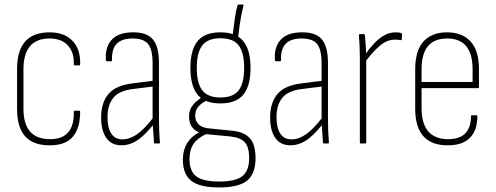

<svg xmlns="http://www.w3.org/2000/svg" viewBox="-20 -630 2176 843"><path d="M200 8Q55 10 55 -150V-328Q55 -488 198 -488Q263 -488 298.5 -450.5Q334 -413 332 -349Q332 -343 328 -343H308Q304 -343 304 -348Q306 -400 278 -430.5Q250 -461 198 -461Q83 -461 83 -326V-152Q83 -19 200 -19Q307 -19 304 -139Q304 -144 308 -144H327Q332 -144 332 -140Q332 -68 300 -30Q268 8 200 8Z M514 8Q469 8 446.5 -24.5Q424 -57 424 -114Q424 -179 456 -217Q488 -255 562 -264L650 -275V-352Q650 -412 630.5 -436.5Q611 -461 562 -461Q467 -461 472 -366Q472 -361 468 -361H449Q445 -361 445 -367Q441 -424 471 -456Q501 -488 563 -488Q624 -489 651 -457.5Q678 -426 678 -353V-112Q678 -82 679 -55Q680 -28 682 -5Q683 0 678 0H660Q656 0 656 -5Q653 -44 651 -80Q610 -30 578.5 -11Q547 8 514 8ZM452 -115Q452 -69 468.5 -43.5Q485 -18 519 -18Q548 -18 579.5 -39Q611 -60 650 -110V-250L563 -239Q503 -232 477.5 -200.5Q452 -169 452 -115Z M948 -176Q910 -176 884 -187Q861 -175 849 -159.5Q837 -144 837 -122Q837 -100 851.5 -84.5Q866 -69 900 -66L1000 -56Q1052 -51 1077 -23Q1102 5 1102 65Q1102 133 1065 163Q1028 193 942 193Q857 193 820 164Q783 135 783 71Q783 -11 854 -49Q810 -67 810 -119Q810 -146 824 -165Q838 -184 862 -200Q816 -236 816 -332Q816 -411 847.5 -449.5Q879 -488 948 -488Q979 -488 1002 -480Q1006 -515 1011 -549Q1016 -583 1022 -604Q1023 -610 1027 -610H1045Q1050 -610 1049 -605Q1035 -551 1026 -469Q1080 -435 1080 -332Q1080 -253 1048.5 -214.5Q1017 -176 948 -176ZM948 -202Q1004 -202 1028 -233.5Q1052 -265 1052 -332Q1052 -399 1028 -430.5Q1004 -462 948 -462Q892 -462 868 -430.5Q844 -399 844 -332Q844 -265 868 -233.5Q892 -202 948 -202ZM812 69Q812 122 842 144.5Q872 167 943 167Q1015 167 1044.5 143Q1074 119 1074 64Q1074 16 1055 -5Q1036 -26 991 -31L884 -41Q846 -23 829 3Q812 29 812 69Z M1256 8Q1211 8 1188.5 -24.5Q1166 -57 1166 -114Q1166 -179 1198 -217Q1230 -255 1304 -264L1392 -275V-352Q1392 -412 1372.5 -436.5Q1353 -461 1304 -461Q1209 -461 1214 -366Q1214 -361 1210 -361H1191Q1187 -361 1187 -367Q1183 -424 1213 -456Q1243 -488 1305 -488Q1366 -489 1393 -457.5Q1420 -426 1420 -353V-112Q1420 -82 1421 -55Q1422 -28 1424 -5Q1425 0 1420 0H1402Q1398 0 1398 -5Q1395 -44 1393 -80Q1352 -30 1320.5 -11Q1289 8 1256 8ZM1194 -115Q1194 -69 1210.5 -43.5Q1227 -18 1261 -18Q1290 -18 1321.5 -39Q1353 -60 1392 -110V-250L1305 -239Q1245 -232 1219.5 -200.5Q1194 -169 1194 -115Z M1564 0Q1560 0 1560 -4V-368Q1560 -425 1556 -475Q1556 -480 1560 -480H1578Q1582 -480 1582 -476Q1584 -456 1585.5 -435Q1587 -414 1587 -396Q1602 -417 1622 -438.5Q1642 -460 1665.5 -474Q1689 -488 1717 -488Q1732 -488 1741 -485Q1745 -484 1745 -480Q1745 -468 1744 -458Q1744 -452 1738 -454Q1728 -456 1714 -456Q1679 -456 1647 -428.5Q1615 -401 1588 -364V-4Q1588 0 1584 0Z M1947 8Q1803 9 1803 -153V-326Q1803 -408 1839.5 -448Q1876 -488 1943 -488Q2010 -488 2046.5 -447.5Q2083 -407 2083 -327V-248Q2083 -243 2079 -243H1831V-156Q1831 -19 1948 -19Q1999 -19 2023.5 -45Q2048 -71 2048 -120Q2048 -124 2052 -124H2072Q2076 -124 2076 -120Q2076 -58 2043.5 -25Q2011 8 1947 8ZM1831 -270H2055V-326Q2055 -461 1943 -461Q1831 -461 1831 -326Z"/></svg>

Font: Sofia Sans Cond ExtraLight
Style: Regular
Weight: 200
Width: 3
Designer: Botio Nikoltchev, Ani Petrova
Foundry: lettersoup
Version: Version 4.100; ttfautohint (v1.8.3)